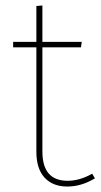

<svg xmlns="http://www.w3.org/2000/svg" viewBox="-20 -672 371 702"><path d="M317 -37 327 -20Q278 10 226 10Q173 10 143 -22.5Q113 -55 113 -117V-499H28V-519H113V-650L135 -652V-519H279L276 -499H135V-118Q135 -11 227 -11Q272 -11 317 -37Z"/></svg>

Font: FiraGO Thin
Style: Regular
Weight: 100
Designer: bBox Type
Foundry: bBox Type GmbH
Version: Version 1.001;PS 001.001;hotconv 1.0.88;makeotf.lib2.5.64775